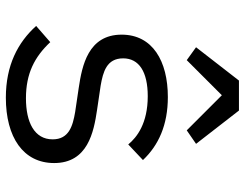

<svg xmlns="http://www.w3.org/2000/svg" viewBox="-108 -696 817 640"><g transform="rotate(90 300.0 -376.5)"><path d="M306 12C438 12 524 -46 524 -149C524 -261 421 -281 347 -292L266 -304C220 -312 175 -324 175 -379C175 -432 220 -461 301 -461C392 -461 438 -425 462 -396L514 -445C465 -497 397 -528 304 -528C184 -528 96 -477 96 -374C96 -262 200 -242 273 -231L354 -219C401 -211 445 -198 445 -144C445 -83 388 -55 308 -55C225 -55 170 -84 121 -136L67 -89C122 -28 198 12 306 12ZM249 -765 138 -622 181 -591 298 -708 415 -591 460 -622 349 -765Z"/></g></svg>

Font: IBM Mono
Style: Regular
Weight: 400
Monospace: yes
Designer: Mike Abbink, Paul van der Laan, Pieter van Rosmalen
Foundry: Bold Monday
Version: Version 2.3